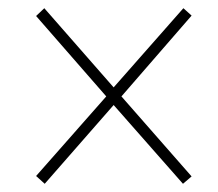

<svg xmlns="http://www.w3.org/2000/svg" viewBox="-20 -595 532 468"><path d="M68 -166 239 -360 68 -556 88 -575 257 -382 427 -575 447 -557 276 -360 447 -165 426 -147 257 -339 89 -147Z"/></svg>

Font: Noto Serif NarrowThin
Style: Italic
Weight: 250
Width: 4
Italic angle: -12°
Designer: Monotype Design Team
Foundry: Monotype Imaging Inc.
Version: Version 1.001